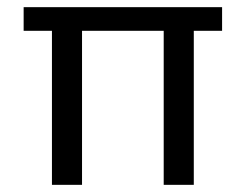

<svg xmlns="http://www.w3.org/2000/svg" viewBox="-20 -516 686 536"><path d="M209 0V-430H437V0H521V-430H600V-496H46V-430H125V0Z"/></svg>

Font: Rootstock Sans Body
Style: Regular
Weight: 400
Designer: Colophon Foundry, Jonny Pinhorn
Foundry: Colophon Foundry
Version: Version 1.200;FEAKit 1.0